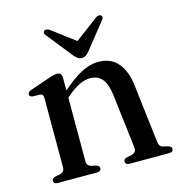

<svg xmlns="http://www.w3.org/2000/svg" viewBox="-102 -766 805 857"><g transform="rotate(-15 301.0 -337.5)"><path d="M204.5 -448.5V-63.5Q204.5 -51 209.2 -44.8Q214 -38.5 223.5 -35.5L246.5 -30.5Q261 -26 261 -15.5Q261 0 240.5 0H61.5Q51.5 0 46.5 -4Q41.5 -8 41.5 -15Q41.5 -20.5 45.2 -24.2Q49 -28 57 -30.5L82 -35.5Q91.5 -38.5 96.2 -44.5Q101 -50.5 101 -63V-381Q101 -391.5 97.5 -396Q94 -400.5 86 -401.5L51.5 -402.5Q44 -404 40.8 -407.2Q37.5 -410.5 37.5 -415.5Q37.5 -421.5 41.2 -425.2Q45 -429 55 -432.5L142.5 -462.5Q156.5 -467.5 165.5 -469.8Q174.5 -472 181.5 -472Q193 -472 198.8 -465.8Q204.5 -459.5 204.5 -448.5ZM191 -344.5 173.5 -362 194.5 -380.5Q252.5 -432 294 -453.8Q335.5 -475.5 374 -475.5Q432.5 -475.5 464.8 -436.8Q497 -398 504.5 -331L536 -65.5Q537.5 -52 542.2 -45Q547 -38 557.5 -35.5L579 -30.5Q587 -28 590.8 -24.2Q594.5 -20.5 594.5 -15Q594.5 -8 589.8 -4Q585 0 574.5 0H394Q373 0 373 -15.5Q373 -26 387 -30.5L412 -35.5Q422.5 -38.5 427.8 -45.5Q433 -52.5 431.5 -65.5L401.5 -316Q395.5 -365.5 376 -390Q356.5 -414.5 319 -414.5Q295.5 -414.5 269.2 -401.5Q243 -388.5 212 -362.5ZM329.5 -574 202.5 -669.5Q195 -674.5 188.5 -675Q182 -675.5 177.5 -672Q173.5 -669 173.5 -663.2Q173.5 -657.5 179.5 -651L275 -531Q283.5 -521.5 291.2 -516.2Q299 -511 309.5 -511Q320.5 -511 327.8 -516.2Q335 -521.5 343.5 -531L439 -651Q445 -657.5 445 -663.2Q445 -669 441 -672Q436.5 -675.5 430 -675Q423.5 -674.5 416.5 -669.5L289 -574Z"/></g></svg>

Font: Fraunces 36pt
Style: Regular
Weight: 400
Version: Version 1.000;[b76b70a41]